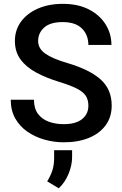

<svg xmlns="http://www.w3.org/2000/svg" viewBox="-20 -741 645 1013"><path d="M446.3 -183.1Q446.3 -212.4 433.8 -233.4Q421.4 -254.4 388.4 -272Q355.5 -289.6 293.5 -308.6Q226.1 -329.1 173.1 -357.2Q120.1 -385.3 89.4 -426Q58.6 -466.8 58.6 -524.9Q58.6 -582.5 90.6 -626.5Q122.6 -670.4 179.7 -695.6Q236.8 -720.7 312 -720.7Q391.6 -720.7 448.7 -691.4Q505.9 -662.1 536.9 -612.8Q567.9 -563.5 567.9 -503.9H446.3Q446.3 -556.2 412.6 -590.3Q378.9 -624.5 310.5 -624.5Q245.1 -624.5 213.1 -595.7Q181.2 -566.9 181.2 -524.9Q181.2 -484.9 218.8 -458.3Q256.3 -431.6 334.5 -408.7Q452.6 -374 511 -321.8Q569.3 -269.5 569.3 -184.1Q569.3 -124 537.8 -80.6Q506.3 -37.1 449.5 -13.7Q392.6 9.8 315.9 9.8Q264.6 9.8 215.1 -4.2Q165.5 -18.1 125 -45.9Q84.5 -73.7 60.5 -116Q36.6 -158.2 36.6 -214.8H159.2Q159.2 -168.9 180.2 -140.6Q201.2 -112.3 236.8 -99.1Q272.5 -85.9 315.9 -85.9Q380.4 -85.9 413.3 -112.8Q446.3 -139.6 446.3 -183.1ZM360.4 51.3V87.9Q360.4 130.4 341.6 176.3Q322.8 222.2 290 252.4L229 215.8Q246.1 188.5 255.9 159.2Q265.6 129.9 265.6 92.3V51.3Z"/></svg>

Font: Vazirmatn FD Medium
Style: Regular
Weight: 500
Designer: Saber Rastikerdar
Foundry: Saber Rastikerdar
Version: Version 33.003